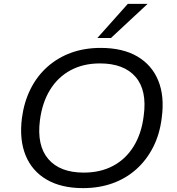

<svg xmlns="http://www.w3.org/2000/svg" viewBox="-20 -961 913 990"><path d="M408 9Q296 9 220.5 -35Q145 -79 112 -160Q79 -241 93 -352Q104 -435 137.5 -502Q171 -569 224.5 -616.5Q278 -664 347 -689Q416 -714 499 -714Q613 -714 688 -670Q763 -626 796 -545.5Q829 -465 814 -354Q804 -270 770 -203Q736 -136 683 -88.5Q630 -41 560.5 -16Q491 9 408 9ZM412 -71Q498 -71 563.5 -106Q629 -141 669.5 -207Q710 -273 721 -364Q739 -495 679 -564.5Q619 -634 495 -634Q410 -634 344.5 -599Q279 -564 238.5 -498.5Q198 -433 186 -342Q169 -211 229 -141Q289 -71 412 -71ZM482 -765 639 -941H741L552 -765Z"/></svg>

Font: Nunito Sans 10pt SemiExpanded
Style: Italic
Weight: 400
Width: 6
Italic angle: -9°
Designer: Vernon Adams
Foundry: Vernon Adams
Version: Version 3.101;gftools[0.9.27]